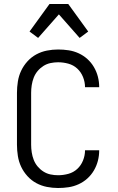

<svg xmlns="http://www.w3.org/2000/svg" viewBox="-20 -930 590 962"><path d="M271 12Q243 12 215 6.5Q187 1 162 -12.5Q137 -26 117.5 -47.5Q98 -69 86 -94.5Q74 -120 69.5 -148.5Q65 -177 65 -205V-465Q65 -493 69.5 -521.5Q74 -550 86 -575.5Q98 -601 117.5 -622.5Q137 -644 162 -657.5Q187 -671 215 -676.5Q243 -682 271 -682Q298 -682 324 -678Q350 -674 374 -663Q398 -652 417.5 -634.5Q437 -617 450.5 -594Q464 -571 470.5 -545.5Q477 -520 477 -494V-493H406Q406 -519 396 -544Q386 -569 367 -586.5Q348 -604 322.5 -611Q297 -618 271 -618Q252 -618 233 -614Q214 -610 197.5 -599.5Q181 -589 168.5 -574Q156 -559 149 -541Q142 -523 139 -503.5Q136 -484 136 -465V-205Q136 -186 139 -166.5Q142 -147 149 -129Q156 -111 168.5 -96Q181 -81 197.5 -70.5Q214 -60 233 -56Q252 -52 271 -52Q297 -52 322.5 -59Q348 -66 367 -83.5Q386 -101 396 -126Q406 -151 406 -177H477V-176Q477 -150 470.5 -124.5Q464 -99 450.5 -76Q437 -53 417.5 -35.5Q398 -18 374 -7Q350 4 324 8Q298 12 271 12ZM379 -740 275 -858 171 -740 128 -772 228 -910H322L422 -772Z"/></svg>

Font: Lode
Style: Regular
Weight: 400
Monospace: yes
Designer: Belleve Invis
Foundry: Belleve Invis
Version: Version 29.2.0; ttfautohint (v1.8.3)